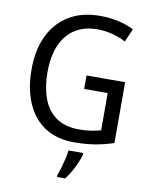

<svg xmlns="http://www.w3.org/2000/svg" viewBox="-100 -797 861 1092"><g transform="rotate(10 330.5 -251.5)"><path d="M371 -377H594V-26Q541 -8 486.5 1Q432 10 367 10Q265 10 196 -36Q127 -82 92 -165Q57 -248 57 -358Q57 -468 95.5 -550Q134 -632 208.5 -678Q283 -724 390 -724Q445 -724 494 -713Q543 -702 585 -681L552 -605Q516 -624 474 -635Q432 -646 388 -646Q312 -646 258.5 -612Q205 -578 177 -513Q149 -448 149 -357Q149 -273 172.5 -207.5Q196 -142 247.5 -104.5Q299 -67 383 -67Q423 -67 452.5 -72Q482 -77 507 -84V-299H371ZM429 70Q424 91 412 118.5Q400 146 385 173Q370 200 353 221H306V209Q313 192 321 165Q329 138 335.5 110Q342 82 344 61H429Z"/></g></svg>

Font: Noto Sans Devanagari SemiCondensed
Style: Regular
Weight: 400
Width: 4
Designer: Jelle Bosma - Monotype Design Team
Foundry: Monotype Imaging Inc.
Version: Version 2.006